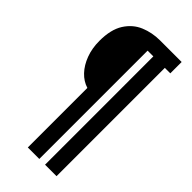

<svg xmlns="http://www.w3.org/2000/svg" viewBox="-266 -744 969 969"><g transform="rotate(45 218.0 -260.0)"><path d="M159 167V-258Q123 -269 95 -298.5Q67 -328 50.5 -372Q34 -416 34 -469Q34 -550 64.5 -598Q95 -646 144 -666.5Q193 -687 249 -687H403V-606H364V167H282V-606H241V167Z"/></g></svg>

Font: Archivo ExtraCondensed SemiBold
Style: Regular
Weight: 600
Width: 2
Designer: Hector Gatti
Foundry: Omnibus-Type
Version: Version 2.001